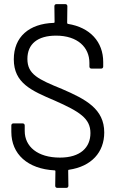

<svg xmlns="http://www.w3.org/2000/svg" viewBox="-20 -819 564 932"><path d="M486 -176C486 -290 397 -337 281 -387C166 -434 113 -458 113 -533C113 -606 163 -646 252 -646C357 -646 414 -589 414 -514V-496C414 -490 418 -486 424 -486H471C477 -486 481 -490 481 -496V-518C481 -616 417 -686 310 -703C307 -704 306 -705 306 -708L307 -789C307 -795 303 -799 297 -799H254C248 -799 244 -795 244 -789L245 -712C245 -710 244 -708 241 -708C121 -704 47 -640 47 -531C47 -416 132 -379 245 -331C367 -277 419 -244 419 -173C419 -103 370 -54 271 -54C162 -54 100 -108 100 -183V-210C100 -216 96 -220 90 -220H45C39 -220 35 -216 35 -210V-179C35 -71 114 1 245 8C248 8 249 10 249 12L248 83C248 89 252 93 258 93H302C308 93 312 89 312 83L311 9C311 6 312 5 315 5C424 -11 486 -80 486 -176Z"/></svg>

Font: Elastic
Style: elastic
Weight: 400
Designer: Jeremy Tribby
Foundry: Tribby Type
Version: Version 1.422;hotconv 1.0.109;makeotfexe 2.5.65596